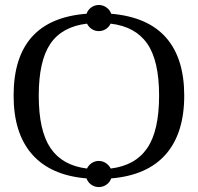

<svg xmlns="http://www.w3.org/2000/svg" viewBox="-20 -716 803 779"><path d="M35.2 -328.1Q35.2 -637.7 331.1 -660.2Q336.4 -675.8 350.1 -685.8Q363.8 -695.8 380.9 -695.8Q397.9 -695.8 411.9 -685.8Q425.8 -675.8 431.2 -660.2Q579.6 -647.5 653.6 -563.5Q727.5 -479.5 727.5 -328.1Q727.5 -175.3 652.6 -89.8Q577.6 -4.4 431.2 7.8Q425.8 23.4 411.9 33.2Q397.9 43 380.9 43Q363.8 43 350.1 33.2Q336.4 23.4 331.1 7.8Q185.5 -4.4 110.4 -89.6Q35.2 -174.8 35.2 -328.1ZM137.2 -328.1Q137.2 -185.5 185.1 -115Q232.9 -44.4 333 -32.2Q339.4 -45.9 352.3 -54.4Q365.2 -63 380.9 -63Q396.5 -63 409.4 -54.4Q422.4 -45.9 429.2 -32.2Q528.8 -44.4 577.1 -114.7Q625.5 -185.1 625.5 -328.1Q625.5 -470.2 577.1 -539.3Q528.8 -608.4 428.7 -620.1Q422.4 -606.4 409.4 -598.1Q396.5 -589.8 380.9 -589.8Q365.2 -589.8 352.5 -598.1Q339.8 -606.4 333 -620.1Q231.4 -607.9 184.3 -538.3Q137.2 -468.8 137.2 -328.1Z"/></svg>

Font: Tinos
Style: Regular
Weight: 400
Designer: Steve Matteson
Foundry: Monotype Imaging Inc.
Version: Version 1.23